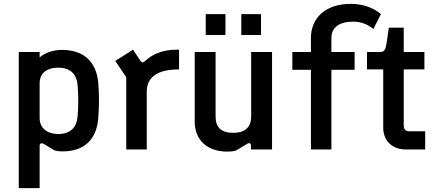

<svg xmlns="http://www.w3.org/2000/svg" viewBox="-20 -773 2249 993"><path d="M77 200H185V-19C185 -30 194 -36 206 -29L262 5C276 8 285 10 304 10C420 10 479 -56 488 -159C491 -196 492 -225 492 -253C492 -283 491 -311 488 -347C478 -449 418 -515 300 -515C255 -515 210 -499 185 -476V-504H77ZM282 -80C220 -80 185 -114 185 -162V-342C185 -392 218 -423 282 -423C348 -423 376 -385 381 -336C386 -281 386 -224 381 -168C377 -120 349 -80 282 -80Z M633 0H739V-299C739 -371 790 -414 906 -414V-516H893C819 -516 766 -491 731 -458C721 -448 714 -448 706 -459L668 -516L576 -458L633 -374Z M1153 11C1172 11 1188 10 1202 5L1258 -29C1270 -36 1278 -32 1278 -20V0H1387V-504H1279V-170C1279 -116 1248 -86 1186 -86C1122 -86 1095 -116 1095 -170V-504H987V-144C987 -46 1056 11 1153 11ZM1228 -592H1330V-700H1228ZM1044 -592H1146V-700H1044Z M1588 0H1694V-412H1814V-504H1694V-577C1694 -629 1732 -661 1806 -661C1844 -661 1880 -649 1911 -623L1950 -700C1913 -732 1858 -753 1795 -753C1658 -753 1588 -676 1588 -576V-504H1492V-412H1588Z M2078 0H2179V-94H2095C2079 -94 2068 -105 2068 -123V-414H2175V-504H2068V-630H1991L1981 -561C1974 -510 1967 -504 1943 -504H1878V-414H1962V-112C1962 -45 2009 0 2078 0Z"/></svg>

Font: Finlandica Medium
Style: Regular
Weight: 500
Designer: Niklas Ekholm, Juho Hiilivirta, Jaakko Suomalainen
Foundry: Helsinki Type Studio
Version: Version 2.000;Glyphs 3.2 (3202)